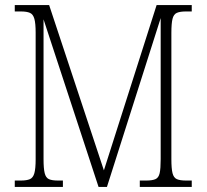

<svg xmlns="http://www.w3.org/2000/svg" viewBox="-20 -734 812 754"><path d="M38 0V-25H61Q85 -25 97.5 -30.5Q110 -36 115 -54Q120 -72 120 -108V-606Q120 -642 115 -660Q110 -678 97.5 -683.5Q85 -689 62 -689H38V-714H173L388 -65L595 -714H733V-689H710Q687 -689 674.5 -683.5Q662 -678 657.5 -660Q653 -642 653 -605V-109Q653 -72 657.5 -54Q662 -36 674.5 -30.5Q687 -25 711 -25H733V0H529V-25H554Q578 -25 590.5 -30.5Q603 -36 607 -54Q611 -72 611 -109V-663L400 0H367L151 -658V-109Q151 -72 155.5 -54Q160 -36 172 -30.5Q184 -25 208 -25H227V0Z"/></svg>

Font: Noto Serif Tamil Condensed ExtraLight
Style: Italic
Weight: 200
Width: 3
Italic angle: -12°
Designer: Indian Type Foundry, Tom Grace, and the Monotype Design Team
Foundry: Monotype Imaging Inc.
Version: Version 2.003; ttfautohint (v1.8.4.7-5d5b)